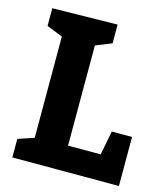

<svg xmlns="http://www.w3.org/2000/svg" viewBox="-107 -787 753 870"><g transform="rotate(15 270.0 -352.5)"><path d="M262 -587V-117H415L437 -230H532V0H32V-87L107 -112V-587L32 -617V-700L337 -705V-617Z"/></g></svg>

Font: BitterBold
Style: Bold
Weight: 700
Designer: Sol Matas
Foundry: Sol Matas
Version: Version 001.001